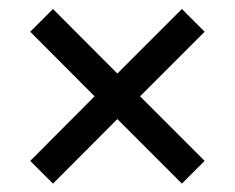

<svg xmlns="http://www.w3.org/2000/svg" viewBox="-20 -561 535 437"><path d="M195.3 -341.8 48.8 -488.8 100.6 -540.5 247.1 -393.6 394 -540.5 445.8 -488.8 298.8 -341.8 445.8 -194.8 394 -143.1 247.1 -290 100.6 -143.1 48.8 -194.8Z"/></svg>

Font: Sanitrixie
Style: Regular
Weight: 400
Designer: Jayvee D. Enaguas (Grand Chaos)
Version: Version 1.1 - 6/9/2013